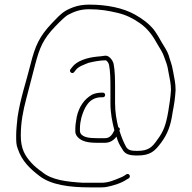

<svg xmlns="http://www.w3.org/2000/svg" viewBox="-20 -654 829 831"><path d="M425 -253H419C405.7 -253 386.1 -249.1 378 -244C344.2 -224.7 321.7 -191.5 312 -148C310.3 -132.3 306 -116.6 306 -99V-83C306.7 -75 310 -67.7 316 -61C333.3 -41.5 362.2 -36 399 -36H435C456.7 -36 474.5 -48.7 484 -63C491.1 -38 496.6 -28.5 509 -9C520.6 14.2 540.5 19 575 19C631.4 19 650.4 -0.5 677 -36C705.2 -74.2 718.7 -109.1 727 -167C734.2 -205.6 737.6 -225.3 740 -264C740 -295 734.7 -314.3 729 -346C723 -380.6 717.2 -388 710 -415C704.1 -433.9 688.8 -455.1 680 -470.5L666 -495C660 -505 653.7 -514.7 647 -524C625.6 -551.3 595.7 -573.2 564 -591C513.3 -619.5 442.7 -634 366 -634C340.8 -634 317.3 -630.2 298 -623C256.2 -607.3 244.9 -595.9 205 -554C150.5 -496.7 132.3 -456.3 112 -375C92.6 -297.2 68.3 -229.1 56 -147L52 -107C50.7 -93 50 -79.7 50 -67C50 -42.3 49.9 -27.1 57 -10C74.8 43.4 109.7 76 150 107C199.9 146.2 280.4 157 369 157H419C427 157 434.7 156.3 442 155C471.5 149.1 506.1 138.3 528 123L537 118C548.7 110.2 538.3 92.8 526 101L517 107C511.7 110.3 505.3 113.3 498 116C474.5 125.8 449.5 137 419 137H339C268.3 132.6 204 125.2 163 91C145.4 78.4 130 66.4 116 51C88.3 20.5 70 -9.6 70 -67C70 -126.4 80.4 -175.7 93 -224L105 -270C114.4 -306.2 121.1 -330.6 131 -370C151.1 -447.8 166.6 -485 219.5 -540C244.5 -566 262.3 -582.3 273 -589C300.2 -603.4 326.2 -614 366 -614C413.2 -614 449.4 -607.6 488 -598.5C527.8 -589.1 555.6 -574.2 585 -554C620.2 -529.8 642.2 -498.1 663 -460C670.8 -446.9 684.8 -425.8 690 -409C698.5 -383.5 704 -376.6 709 -343C714.3 -313.4 720 -293.1 720 -265C717.6 -226.1 713.8 -209.4 708 -170C698.2 -114.9 688.4 -84.8 660 -48C638.9 -17 621.8 -1 575 -1C550 -1 535.6 -2.6 526 -18C513.5 -41 506.9 -58.3 497 -88V-89C500.3 -95 499 -99.7 493 -103H492C484.1 -134.7 478 -168.5 478 -208V-276C478 -309 477.6 -348.1 472 -376C469.7 -391.1 453.4 -413 438 -413C434 -413 428.3 -412.3 421 -411L401 -409C358.2 -405.1 312.3 -390.9 292 -363L285 -354C277 -343.3 293 -331.3 301 -342L308 -351C319.9 -366.9 343.9 -373.8 363 -382C384.4 -387.3 412.8 -393 438 -393C444 -391 451.1 -379.2 452 -373C457.5 -345.5 458 -308.4 458 -276V-208C458 -162.4 466.1 -125.6 475 -90C467.4 -74.9 457.9 -56 435 -56H399C368.4 -56 330.4 -58.8 326 -85V-99C326 -113.9 328.7 -130.9 332 -144C344.1 -186.3 364.3 -233 419 -233H425C431.2 -233 435 -237.2 435 -243C435 -248.8 431.2 -253 425 -253Z"/></svg>

Font: HoneyBee
Style: UltLit
Weight: 100
Foundry: Cannot Into Space Fonts
Version: Version 0.89